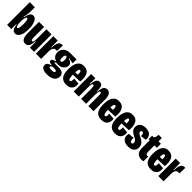

<svg xmlns="http://www.w3.org/2000/svg" viewBox="394 -2323 4110 4110"><g transform="rotate(45 2448.5 -268.5)"><path d="M275 13Q243 13 220.5 -5.5Q198 -24 185 -60Q172 -96 167 -148H154L153 0H27V-254V-686H181V-584Q181 -550 178 -515.5Q175 -481 169.5 -445Q164 -409 156 -372H169Q178 -428 193 -464.5Q208 -501 231 -520Q254 -539 284 -539Q325 -539 356 -505.5Q387 -472 404 -410Q421 -348 421 -262Q421 -168 401.5 -107Q382 -46 348.5 -16.5Q315 13 275 13ZM225 -107Q238 -107 246.5 -124Q255 -141 259.5 -174.5Q264 -208 264 -257Q264 -310 259.5 -343.5Q255 -377 246.5 -392.5Q238 -408 226 -408Q216 -408 208.5 -399.5Q201 -391 195.5 -375.5Q190 -360 187.5 -340.5Q185 -321 183 -300Q181 -279 181 -259V-240Q181 -220 183.5 -196.5Q186 -173 191 -153Q196 -133 204.5 -120Q213 -107 225 -107Z M584 13Q522 13 493 -38.5Q464 -90 464 -200V-528H619V-236Q619 -180 626 -155Q633 -130 653 -130Q665 -130 672 -139.5Q679 -149 683 -166.5Q687 -184 688 -210.5Q689 -237 689 -271V-528H844V-237V0H717L716 -183H703Q701 -109 685.5 -66.5Q670 -24 644 -5.5Q618 13 584 13Z M898 0V-294V-528H1031L1034 -328H1046Q1047 -409 1062.5 -453.5Q1078 -498 1105 -515.5Q1132 -533 1164 -533Q1169 -533 1173.5 -533Q1178 -533 1183 -531L1177 -358Q1171 -360 1163 -361Q1155 -362 1147 -362Q1120 -362 1100 -348Q1080 -334 1068.5 -304Q1057 -274 1057 -225V0Z M1375 149Q1316 149 1277.5 136Q1239 123 1220 99.5Q1201 76 1201 44Q1201 1 1231.5 -24.5Q1262 -50 1311 -54V-65Q1278 -68 1250 -78.5Q1222 -89 1222 -117Q1222 -144 1247 -160.5Q1272 -177 1314 -183V-196Q1263 -208 1233 -249Q1203 -290 1203 -347Q1203 -400 1228 -440.5Q1253 -481 1298.5 -504.5Q1344 -528 1406 -528H1601V-409L1471 -435V-422Q1529 -408 1554 -380.5Q1579 -353 1579 -316Q1579 -281 1558 -246.5Q1537 -212 1496 -190Q1455 -168 1396 -168Q1386 -168 1371.5 -168.5Q1357 -169 1345 -173Q1331 -165 1323.5 -159.5Q1316 -154 1316 -149Q1316 -145 1321 -142Q1326 -139 1334 -138Q1342 -137 1352 -137H1431Q1454 -137 1484.5 -135Q1515 -133 1543.5 -122Q1572 -111 1591 -86.5Q1610 -62 1610 -17Q1610 39 1580 75.5Q1550 112 1497 130.5Q1444 149 1375 149ZM1380 15Q1415 15 1434 10.5Q1453 6 1460.5 -2Q1468 -10 1468 -21Q1468 -34 1461.5 -40.5Q1455 -47 1444 -50.5Q1433 -54 1422 -54.5Q1411 -55 1403 -55H1356Q1330 -45 1318.5 -35Q1307 -25 1307 -14Q1307 -3 1317 3.5Q1327 10 1344 12.5Q1361 15 1380 15ZM1392 -258Q1412 -258 1421.5 -279Q1431 -300 1431 -339Q1431 -378 1421.5 -401Q1412 -424 1392 -424Q1373 -424 1363 -401.5Q1353 -379 1353 -340Q1353 -314 1357 -295.5Q1361 -277 1370.5 -267.5Q1380 -258 1392 -258Z M1824 13Q1765 13 1725.5 -7Q1686 -27 1663.5 -62.5Q1641 -98 1631.5 -147.5Q1622 -197 1622 -255Q1622 -309 1631 -360Q1640 -411 1661 -452Q1682 -493 1720 -517Q1758 -541 1817 -541Q1872 -541 1909 -520Q1946 -499 1966.5 -460Q1987 -421 1993 -367Q1999 -313 1991 -248L1729 -239V-311L1864 -316L1849 -272Q1854 -327 1851.5 -359.5Q1849 -392 1840.5 -406.5Q1832 -421 1817 -421Q1801 -421 1792 -404Q1783 -387 1779 -354Q1775 -321 1775 -273Q1775 -182 1786 -141.5Q1797 -101 1823 -101Q1834 -101 1841.5 -109Q1849 -117 1853 -131Q1857 -145 1857.5 -163.5Q1858 -182 1857 -202L1996 -190Q2002 -157 1998 -121.5Q1994 -86 1975.5 -55.5Q1957 -25 1920.5 -6Q1884 13 1824 13Z M2044 0V-315V-528H2171L2172 -352H2185Q2187 -422 2201 -463Q2215 -504 2239 -522.5Q2263 -541 2296 -541Q2333 -541 2354.5 -521Q2376 -501 2385 -459.5Q2394 -418 2390 -352H2403Q2408 -423 2422.5 -464Q2437 -505 2462 -523Q2487 -541 2521 -541Q2552 -541 2574.5 -528Q2597 -515 2612 -490Q2627 -465 2634 -426.5Q2641 -388 2641 -335V0H2486V-294Q2486 -331 2483.5 -354Q2481 -377 2474.5 -388Q2468 -399 2455 -399Q2439 -399 2430.5 -380.5Q2422 -362 2419.5 -330Q2417 -298 2417 -256V0H2268V-295Q2268 -331 2265 -354Q2262 -377 2255.5 -388Q2249 -399 2236 -399Q2220 -399 2211.5 -380Q2203 -361 2200.5 -328Q2198 -295 2198 -250V0Z M2887 13Q2828 13 2788.5 -7Q2749 -27 2726.5 -62.5Q2704 -98 2694.5 -147.5Q2685 -197 2685 -255Q2685 -309 2694 -360Q2703 -411 2724 -452Q2745 -493 2783 -517Q2821 -541 2880 -541Q2935 -541 2972 -520Q3009 -499 3029.5 -460Q3050 -421 3056 -367Q3062 -313 3054 -248L2792 -239V-311L2927 -316L2912 -272Q2917 -327 2914.5 -359.5Q2912 -392 2903.5 -406.5Q2895 -421 2880 -421Q2864 -421 2855 -404Q2846 -387 2842 -354Q2838 -321 2838 -273Q2838 -182 2849 -141.5Q2860 -101 2886 -101Q2897 -101 2904.5 -109Q2912 -117 2916 -131Q2920 -145 2920.5 -163.5Q2921 -182 2920 -202L3059 -190Q3065 -157 3061 -121.5Q3057 -86 3038.5 -55.5Q3020 -25 2983.5 -6Q2947 13 2887 13Z M3299 13Q3240 13 3200.5 -7Q3161 -27 3138.5 -62.5Q3116 -98 3106.5 -147.5Q3097 -197 3097 -255Q3097 -309 3106 -360Q3115 -411 3136 -452Q3157 -493 3195 -517Q3233 -541 3292 -541Q3347 -541 3384 -520Q3421 -499 3441.5 -460Q3462 -421 3468 -367Q3474 -313 3466 -248L3204 -239V-311L3339 -316L3324 -272Q3329 -327 3326.5 -359.5Q3324 -392 3315.5 -406.5Q3307 -421 3292 -421Q3276 -421 3267 -404Q3258 -387 3254 -354Q3250 -321 3250 -273Q3250 -182 3261 -141.5Q3272 -101 3298 -101Q3309 -101 3316.5 -109Q3324 -117 3328 -131Q3332 -145 3332.5 -163.5Q3333 -182 3332 -202L3471 -190Q3477 -157 3473 -121.5Q3469 -86 3450.5 -55.5Q3432 -25 3395.5 -6Q3359 13 3299 13Z M3696 13Q3636 13 3596 -4.5Q3556 -22 3535.5 -51Q3515 -80 3510.5 -116.5Q3506 -153 3518 -192L3653 -203Q3651 -177 3652.5 -151.5Q3654 -126 3664.5 -109Q3675 -92 3697 -92Q3714 -92 3723 -103Q3732 -114 3732 -135Q3732 -161 3719 -179Q3706 -197 3685 -210Q3664 -223 3638 -235Q3616 -246 3593.5 -259Q3571 -272 3551.5 -290.5Q3532 -309 3520 -334.5Q3508 -360 3508 -395Q3508 -439 3528.5 -471.5Q3549 -504 3589 -522.5Q3629 -541 3689 -541Q3748 -541 3790 -521Q3832 -501 3852.5 -461Q3873 -421 3867 -360L3736 -342Q3738 -367 3734 -387Q3730 -407 3719 -419.5Q3708 -432 3689 -432Q3672 -432 3664 -421Q3656 -410 3656 -395Q3656 -378 3665.5 -366Q3675 -354 3692.5 -343.5Q3710 -333 3733 -322Q3761 -308 3788 -292Q3815 -276 3836 -255Q3857 -234 3869.5 -206Q3882 -178 3882 -141Q3882 -99 3863.5 -64Q3845 -29 3804.5 -8Q3764 13 3696 13Z M4099 9Q4020 9 3976 -38Q3932 -85 3932 -182V-410H3899V-516H3915Q3948 -516 3960.5 -530.5Q3973 -545 3977 -577L3985 -629H4082V-528H4154V-406H4082V-214Q4082 -176 4094.5 -157Q4107 -138 4126 -138Q4134 -138 4141 -140.5Q4148 -143 4156 -148V0Q4142 4 4128.5 6.5Q4115 9 4099 9Z M4384 13Q4325 13 4285.5 -7Q4246 -27 4223.5 -62.5Q4201 -98 4191.5 -147.5Q4182 -197 4182 -255Q4182 -309 4191 -360Q4200 -411 4221 -452Q4242 -493 4280 -517Q4318 -541 4377 -541Q4432 -541 4469 -520Q4506 -499 4526.5 -460Q4547 -421 4553 -367Q4559 -313 4551 -248L4289 -239V-311L4424 -316L4409 -272Q4414 -327 4411.5 -359.5Q4409 -392 4400.5 -406.5Q4392 -421 4377 -421Q4361 -421 4352 -404Q4343 -387 4339 -354Q4335 -321 4335 -273Q4335 -182 4346 -141.5Q4357 -101 4383 -101Q4394 -101 4401.5 -109Q4409 -117 4413 -131Q4417 -145 4417.5 -163.5Q4418 -182 4417 -202L4556 -190Q4562 -157 4558 -121.5Q4554 -86 4535.5 -55.5Q4517 -25 4480.5 -6Q4444 13 4384 13Z M4604 0V-294V-528H4737L4740 -328H4752Q4753 -409 4768.5 -453.5Q4784 -498 4811 -515.5Q4838 -533 4870 -533Q4875 -533 4879.5 -533Q4884 -533 4889 -531L4883 -358Q4877 -360 4869 -361Q4861 -362 4853 -362Q4826 -362 4806 -348Q4786 -334 4774.5 -304Q4763 -274 4763 -225V0Z"/></g></svg>

Font: Bricolage Grotesque 72pt Condensed ExtraBold
Style: Regular
Weight: 800
Width: 3
Designer: Mathieu Triay
Foundry: Atelier Triay
Version: Version 1.001;gftools[0.9.33.dev8+g029e19f]